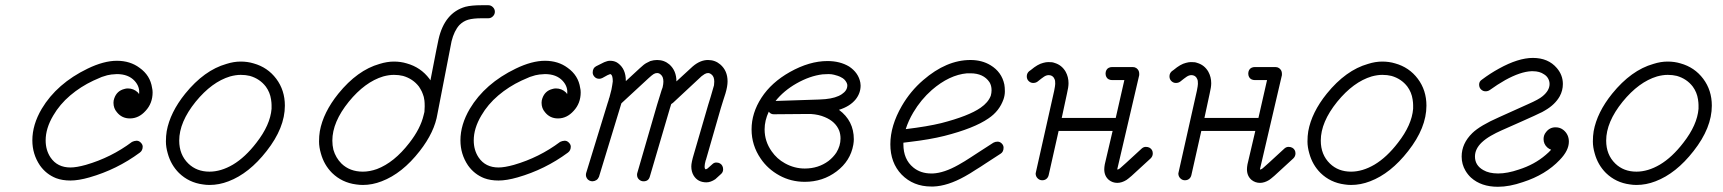

<svg xmlns="http://www.w3.org/2000/svg" viewBox="-20 -690 6604 736"><path d="M155 -152Q155 -114 174 -86Q200 -48 250 -48Q273 -48 309 -58Q406 -86 486 -146Q494 -150 503 -150.5Q512 -151 519.5 -143.5Q527 -136 527 -128Q527 -113 516 -105Q428 -40 323 -10Q281 2 250 2Q219 2 195 -7Q157 -22 133 -56Q104 -99 104 -152Q104 -212 140 -273Q198 -370 316 -427Q378 -457 428 -457Q479 -457 515 -430Q556 -401 563 -353Q565 -345 565 -336Q565 -294 538 -265Q512 -236 478 -236Q447 -236 428 -260Q415 -275 415 -296Q415 -305 418 -313Q428 -342 457 -349Q463 -351 470 -351Q492 -351 508 -336Q511 -333 513 -329Q517 -357 496 -380Q472 -406 428 -406Q404 -405 391 -401.5Q378 -398 370 -395Q355 -389 338 -381Q289 -358 249 -324Q209 -290 184 -247Q155 -198 155 -152Z M783 19Q770 19 758 17Q704 10 666 -27Q635 -58 623 -102Q616 -126 616 -147.5Q616 -169 619 -187Q632 -259 690 -331Q763 -421 848 -445Q876 -454 902.5 -454Q929 -454 952 -447Q1006 -432 1039 -388Q1072 -344 1072 -285Q1072 -200 1002 -111Q935 -25 856 5Q820 19 783 19ZM1021 -273Q1021 -279 1021 -287.5Q1021 -296 1019 -309Q1015 -336 999 -358Q976 -388 938 -399Q922 -403 903 -403Q884 -403 862 -397Q792 -376 730 -300Q667 -222 667 -151Q667 -97 702 -63Q734 -32 783 -32Q827 -32 873 -59Q920 -87 963 -143Q1016 -211 1021 -273Z M1371 19Q1358 19 1345 17Q1291 10 1253 -27Q1222 -58 1210 -102Q1203 -126 1203 -147.5Q1203 -169 1206 -187Q1219 -259 1277 -331Q1350 -421 1435 -445Q1464 -454 1490 -454Q1516 -454 1539 -447Q1593 -432 1626 -388Q1628 -385 1630 -382Q1659 -532 1661 -539Q1684 -641 1764 -664Q1787 -670 1827 -670H1852Q1862 -670 1869.5 -662.5Q1877 -655 1877 -645Q1877 -635 1869.5 -627.5Q1862 -620 1852 -620H1827Q1794 -620 1775 -614.5Q1756 -609 1741 -594Q1721 -572 1711 -532Q1709 -521 1657 -254Q1646 -184 1589 -111Q1522 -25 1443 5Q1407 19 1371 19ZM1607 -261Q1608 -273 1608 -282Q1608 -296 1607 -304.5Q1606 -313 1604.5 -318.5Q1603 -324 1601 -329Q1599 -334 1597 -339Q1592 -349 1586 -358Q1563 -388 1525 -399Q1509 -403 1490 -403Q1471 -403 1449 -397Q1379 -376 1317 -300Q1254 -222 1254 -151Q1254 -133 1258 -116Q1267 -85 1289 -63Q1321 -32 1371 -32Q1397 -32 1425 -42Q1491 -67 1549 -142Q1592 -197 1604 -249Q1605 -255 1607 -261Z M1796 -152Q1796 -114 1815 -86Q1841 -48 1891 -48Q1914 -48 1950 -58Q2047 -86 2127 -146Q2135 -150 2144 -150.5Q2153 -151 2160.5 -143.5Q2168 -136 2168 -128Q2168 -113 2157 -105Q2069 -40 1964 -10Q1922 2 1891 2Q1860 2 1836 -7Q1798 -22 1774 -56Q1745 -99 1745 -152Q1745 -212 1781 -273Q1839 -370 1957 -427Q2019 -457 2069 -457Q2120 -457 2156 -430Q2197 -401 2204 -353Q2206 -345 2206 -336Q2206 -294 2179 -265Q2153 -236 2119 -236Q2088 -236 2069 -260Q2056 -275 2056 -296Q2056 -305 2059 -313Q2069 -342 2098 -349Q2104 -351 2111 -351Q2133 -351 2149 -336Q2152 -333 2154 -329Q2158 -357 2137 -380Q2113 -406 2069 -406Q2045 -405 2032 -401.5Q2019 -398 2011 -395Q1996 -389 1979 -381Q1930 -358 1890 -324Q1850 -290 1825 -247Q1796 -198 1796 -152Z M2277 -388Q2266 -388 2259 -395.5Q2252 -403 2252 -412Q2252 -429 2265 -436Q2292 -450 2296 -451.5Q2300 -453 2303 -454Q2311 -457 2316 -457Q2321 -457 2322 -457Q2339 -456 2350 -447Q2379 -425 2379 -381Q2379 -380 2379 -379L2432 -428Q2449 -444 2458 -448.5Q2467 -453 2473 -456Q2486 -460 2499 -460Q2526 -460 2546 -443Q2573 -419 2573 -378Q2633 -433 2635 -435Q2664 -460 2694 -460Q2721 -460 2741 -443Q2769 -419 2769 -378Q2769 -359 2761 -332Q2758 -323 2752 -304Q2746 -285 2743 -275Q2688 -85 2687 -80.5Q2686 -76 2685 -75Q2681 -60 2681 -52Q2681 -41 2686 -41Q2689 -42 2692 -44Q2696 -47 2710 -60Q2717 -67 2725.5 -67Q2734 -67 2740 -63.5Q2746 -60 2749 -54Q2752 -48 2752 -41Q2752 -30 2744 -23Q2725 -6 2722 -3Q2704 9 2688 9Q2655 9 2639 -17Q2630 -32 2630 -52Q2630 -67 2640 -100L2695 -289Q2698 -299 2704 -318Q2714 -352 2717 -363Q2718 -374 2718 -377Q2718 -396 2708 -404Q2701 -410 2694.5 -410Q2688 -410 2681 -406Q2673 -401 2669.5 -398Q2666 -395 2560 -296Q2556 -293 2553 -291Q2550 -281 2548 -275L2471 -13Q2466 5 2447 5Q2437 5 2429.5 -2Q2422 -9 2422 -20Q2422 -24 2423 -27L2499 -289Q2502 -299 2508 -318Q2514 -337 2516 -344Q2518 -351 2520 -355Q2523 -368 2523 -377Q2523 -396 2513 -404Q2507 -410 2499 -410Q2492 -410 2485.5 -406Q2479 -402 2467 -391L2362 -294Q2350 -255 2276 -12Q2269 4 2251 5Q2245 5 2239 2Q2233 -1 2229.5 -7Q2226 -13 2226 -18.5Q2226 -24 2227 -27L2309 -294Q2313 -305 2315 -314Q2316 -315 2316 -316Q2322 -338 2324 -347Q2326 -360 2327 -364Q2329 -374 2329 -378Q2329 -400 2322 -405Q2320 -406 2319 -406Q2316 -405 2309 -402L2289 -391Q2283 -388 2277 -388Z M3253 -156Q3253 -147 3251 -135Q3240 -73 3187 -33Q3134 7 3065 7Q3012 7 2967.5 -17.5Q2923 -42 2896 -82Q2861 -133 2861 -194Q2861 -257 2899 -315.5Q2937 -374 3008 -414Q3083 -456 3152 -456Q3200 -456 3235 -435Q3271 -411 3278 -373Q3279 -368 3279 -362Q3279 -333 3260 -309Q3238 -282 3196 -269Q3253 -227 3253 -156ZM2927 -262Q2911 -228 2911 -194Q2911 -148 2938 -110Q2958 -81 2989 -64Q3025 -44 3065 -44Q3117 -44 3156 -73Q3174 -87 3186 -105Q3202 -131 3202 -159Q3202 -175 3197 -189Q3183 -224 3142 -241Q3119 -251 3089 -253Q3075 -253 3064.5 -253Q3054 -253 2946 -252Q2934 -252 2927 -262ZM3133 -405Q3084 -399 3033 -370Q2984 -342 2953 -303Q3110 -308 3120 -308.5Q3130 -309 3144 -310Q3185 -314 3207 -329Q3228 -343 3228 -362V-365Q3227 -372 3221.5 -379.5Q3216 -387 3210 -390.5Q3204 -394 3200 -396Q3196 -398 3191 -399.5Q3186 -401 3177 -403.5Q3168 -406 3155.5 -406Q3143 -406 3133 -405Z M3781 -344Q3781 -362 3773 -375Q3750 -409 3700 -409Q3694 -409 3687 -409Q3619 -403 3552 -345Q3510 -308 3481 -259Q3462 -227 3452 -195Q3535 -205 3588 -218Q3693 -245 3739 -277Q3768 -297 3778 -323Q3781 -334 3781 -344ZM3443 -137Q3443 -79 3481 -48Q3509 -25 3550 -25H3556Q3599 -27 3654 -58Q3679 -72 3700 -86Q3721 -100 3733 -107.5Q3745 -115 3788 -143Q3795 -147 3804 -147Q3813 -147 3820 -140Q3827 -133 3827 -124Q3827 -108 3816 -101Q3772 -73 3759 -64Q3746 -55 3738.5 -50.5Q3731 -46 3720 -39Q3699 -25 3679 -14Q3613 23 3558 25H3550Q3481 25 3436 -21Q3393 -66 3393 -137Q3393 -208 3437 -284Q3470 -341 3519 -383Q3608 -460 3700 -460Q3744 -460 3777 -440Q3820 -414 3830 -366Q3832 -355 3832 -340Q3832 -325 3827 -310Q3811 -264 3769 -236Q3714 -198 3600 -169Q3544 -155 3467 -146L3443 -143Q3443 -140 3443 -137Z M3925 -417 3932 -422Q3958 -444 3979 -449Q3990 -452 3998 -452Q4006 -452 4011.5 -451.5Q4017 -451 4022 -449Q4050 -441 4065 -415Q4076 -395 4076 -371Q4076 -356 4070 -331L4050 -238H4257L4290 -383H4243Q4236 -383 4230 -386Q4224 -389 4221 -395Q4218 -401 4218 -408Q4218 -415 4221 -421Q4224 -427 4230 -430Q4236 -433 4243 -433H4322Q4330 -433 4336 -429Q4347 -421 4347 -408Q4347 -405 4347 -402Q4263 -43 4263 -42Q4263 -41 4263 -40Q4267 -40 4273 -44.5Q4279 -49 4357 -121Q4364 -127 4372.5 -127Q4381 -127 4387 -123.5Q4393 -120 4396 -114.5Q4399 -109 4399 -102Q4399 -91 4391 -83L4318 -16Q4304 -4 4298 0Q4280 11 4263 11Q4245 11 4231 0Q4213 -15 4213 -41Q4213 -49 4215 -60L4245 -188H4038L4000 -19Q3998 -10 3991.5 -4.5Q3985 1 3975 1Q3965 1 3957.5 -6.5Q3950 -14 3950 -25Q3950 -27 3951 -30L4021 -342Q4025 -362 4025 -368.5Q4025 -375 4024.5 -379.5Q4024 -384 4022 -387.5Q4020 -391 4019 -393Q4012 -402 4000 -402Q3991 -402 3982 -396Q3973 -390 3957 -377Q3950 -372 3940.5 -372Q3931 -372 3923.5 -379Q3916 -386 3916 -397.5Q3916 -409 3925 -417Z M4472 -417 4479 -422Q4505 -444 4526 -449Q4537 -452 4545 -452Q4553 -452 4558.5 -451.5Q4564 -451 4569 -449Q4597 -441 4612 -415Q4623 -395 4623 -371Q4623 -356 4617 -331L4597 -238H4804L4837 -383H4790Q4783 -383 4777 -386Q4771 -389 4768 -395Q4765 -401 4765 -408Q4765 -415 4768 -421Q4771 -427 4777 -430Q4783 -433 4790 -433H4869Q4877 -433 4883 -429Q4894 -421 4894 -408Q4894 -405 4894 -402Q4810 -43 4810 -42Q4810 -41 4810 -40Q4814 -40 4820 -44.5Q4826 -49 4904 -121Q4911 -127 4919.5 -127Q4928 -127 4934 -123.5Q4940 -120 4943 -114.5Q4946 -109 4946 -102Q4946 -91 4938 -83L4865 -16Q4851 -4 4845 0Q4827 11 4810 11Q4792 11 4778 0Q4760 -15 4760 -41Q4760 -49 4762 -60L4792 -188H4585L4547 -19Q4545 -10 4538.5 -4.5Q4532 1 4522 1Q4512 1 4504.5 -6.5Q4497 -14 4497 -25Q4497 -27 4498 -30L4568 -342Q4572 -362 4572 -368.5Q4572 -375 4571.5 -379.5Q4571 -384 4569 -387.5Q4567 -391 4566 -393Q4559 -402 4547 -402Q4538 -402 4529 -396Q4520 -390 4504 -377Q4497 -372 4487.5 -372Q4478 -372 4470.5 -379Q4463 -386 4463 -397.5Q4463 -409 4472 -417Z M5159 19Q5146 19 5134 17Q5080 10 5042 -27Q5011 -58 4999 -102Q4992 -126 4992 -147.5Q4992 -169 4995 -187Q5008 -259 5066 -331Q5139 -421 5224 -445Q5252 -454 5278.5 -454Q5305 -454 5328 -447Q5382 -432 5415 -388Q5448 -344 5448 -285Q5448 -200 5378 -111Q5311 -25 5232 5Q5196 19 5159 19ZM5397 -273Q5397 -279 5397 -287.5Q5397 -296 5395 -309Q5391 -336 5375 -358Q5352 -388 5314 -399Q5298 -403 5279 -403Q5260 -403 5238 -397Q5168 -376 5106 -300Q5043 -222 5043 -151Q5043 -97 5078 -63Q5110 -32 5159 -32Q5203 -32 5249 -59Q5296 -87 5339 -143Q5392 -211 5397 -273Z M5691 -345Q5684 -340 5674.5 -340Q5665 -340 5657.5 -347Q5650 -354 5650 -366Q5650 -378 5661 -385Q5693 -409 5726 -427Q5800 -468 5856 -468Q5915 -468 5948 -429Q5971 -402 5971 -368Q5971 -343 5959 -321Q5941 -289 5903 -267Q5890 -259 5882 -256Q5875 -252 5815.5 -225.5Q5756 -199 5735.5 -190Q5715 -181 5695 -169.5Q5675 -158 5660 -144Q5634 -119 5634 -90Q5634 -56 5666 -38Q5688 -25 5723 -25Q5758 -25 5802 -40Q5862 -59 5905 -96Q5917 -106 5926 -116Q5918 -119 5911 -125Q5897 -138 5897 -157Q5897 -172 5906 -183Q5920 -202 5943 -202Q5961 -202 5974 -191Q5994 -174 5994 -147Q5994 -113 5959 -77Q5905 -20 5818 8Q5766 26 5722 26Q5658 26 5619 -9Q5607 -20 5598 -35Q5583 -60 5583 -90Q5583 -140 5624 -180Q5654 -209 5727 -241Q5736 -245 5838 -291Q5879 -309 5893 -321Q5920 -343 5920 -368Q5920 -379 5914.5 -389Q5909 -399 5899 -405Q5882 -417 5856 -417H5850Q5808 -415 5750 -383Q5720 -366 5691 -345Z M6253 19Q6240 19 6228 17Q6174 10 6136 -27Q6105 -58 6093 -102Q6086 -126 6086 -147.5Q6086 -169 6089 -187Q6102 -259 6160 -331Q6233 -421 6318 -445Q6346 -454 6372.5 -454Q6399 -454 6422 -447Q6476 -432 6509 -388Q6542 -344 6542 -285Q6542 -200 6472 -111Q6405 -25 6326 5Q6290 19 6253 19ZM6491 -273Q6491 -279 6491 -287.5Q6491 -296 6489 -309Q6485 -336 6469 -358Q6446 -388 6408 -399Q6392 -403 6373 -403Q6354 -403 6332 -397Q6262 -376 6200 -300Q6137 -222 6137 -151Q6137 -97 6172 -63Q6204 -32 6253 -32Q6297 -32 6343 -59Q6390 -87 6433 -143Q6486 -211 6491 -273Z"/></svg>

Font: TT2020Base
Style: Italic
Weight: 400
Italic angle: -15°
Version: Version 0.2.000